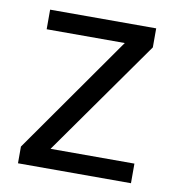

<svg xmlns="http://www.w3.org/2000/svg" viewBox="-66 -596 602 656"><g transform="rotate(10 235.0 -268.0)"><path d="M431 0H39V-58L327 -468H56V-536H424V-470L140 -68H431Z"/></g></svg>

Font: Noto Sans Hebrew Droid SemiBold
Style: Regular
Weight: 600
Designer: Monotype Design Team
Foundry: Monotype Imaging Inc.
Version: Version 1.100; ttfautohint (v1.8.4.7-5d5b)